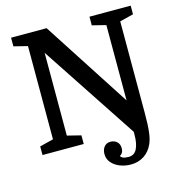

<svg xmlns="http://www.w3.org/2000/svg" viewBox="-128 -834 1069 1138"><g transform="rotate(-15 406.0 -265.0)"><path d="M127 -74V-646L43 -667V-720H261L608 -184V-646L524 -667V-720H777V-667L693 -646V-85Q693 -11 688 31.5Q683 74 671 101Q652 144 617 167Q582 190 535 190Q500 190 468.5 177.5Q437 165 418 142.5Q399 120 399 90Q399 63 413 45.5Q427 28 452 28Q475 28 491 42Q507 56 507 83Q507 98 501 108.5Q495 119 485 124Q487 132 499.5 137.5Q512 143 534 143Q569 143 585 111Q601 79 601 24V7L212 -582V-74L296 -53V0H43V-53Z"/></g></svg>

Font: Domine SemiBold
Style: Regular
Weight: 600
Designer: Pablo Impallari, Rodrigo Fuenzalida, Brenda Gallo
Foundry: Pablo Impallari, Rodrigo Fuenzalida, Brenda Gallo
Version: Version 2.000